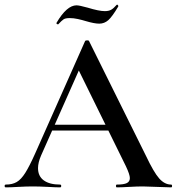

<svg xmlns="http://www.w3.org/2000/svg" viewBox="-27 -808 762 828"><path d="M192 -270H472L479 -245H179ZM711 0Q692 0 650 -2Q608 -4 589 -4Q564 -4 530 -2Q496 0 477 0Q473 0 473 -6Q473 -12 477 -12Q507 -12 520 -18.5Q533 -25 533 -40Q533 -55 516 -91L307 -516L348 -583L150 -137Q137 -107 137 -83Q137 -48 162 -30Q187 -12 232 -12Q237 -12 237 -6Q237 0 232 0Q214 0 180 -2Q142 -4 114 -4Q87 -4 51 -2Q19 0 -2 0Q-7 0 -7 -6Q-7 -12 -2 -12Q26 -12 45 -23Q64 -34 82 -62.5Q100 -91 125 -147L340 -631Q342 -634 349 -634Q356 -634 357 -631L602 -137Q636 -65 659.5 -38.5Q683 -12 711 -12Q715 -12 715 -6Q715 0 711 0ZM476 -787 478 -788Q480 -788 482 -785Q484 -782 483 -780Q457 -736 440 -721Q423 -706 401 -706Q380 -706 343 -717Q327 -722 308.5 -726Q290 -730 274 -730Q255 -730 247 -724.5Q239 -719 224 -703H223Q220 -703 217.5 -705.5Q215 -708 217 -710Q261 -785 303 -785Q315 -785 351 -775Q400 -760 425 -760Q442 -760 452.5 -766Q463 -772 476 -787Z"/></svg>

Font: Cormorant Infant SemiBold
Style: Regular
Weight: 600
Designer: Christian Thalmann (Catharsis Fonts)
Foundry: Catharsis Fonts
Version: Version 4.000